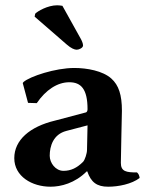

<svg xmlns="http://www.w3.org/2000/svg" viewBox="-20 -696 556 726"><path d="M437 -80C437 -109 441 -266 441 -277C441 -337 429 -374 401 -399C369 -428 309 -439 261 -439C189 -439 93 -407 69 -386L66 -382L86 -307L119 -306C153 -356 197 -385 242 -385C286 -385 311 -360 311 -283C311 -276 308 -272 305 -271L188 -240C92 -217 34 -166 34 -98C34 -29 101 10 171 10C210 10 263 -3 308 -48H310C324 -7 346 10 389 10C428 10 478 0 508 -23C507 -32 504 -39 498 -44C458 -44 437 -47 437 -80ZM311 -222 309 -129C309 -116 301 -91 294 -84C271 -61 248 -50 220 -50C190 -50 168 -80 168 -107C168 -143 181 -188 231 -201ZM216 -674C212 -675 201 -676 196 -676C160 -676 121 -653 113 -644L111 -633L232 -528C249 -513 262 -508 270 -508C279 -508 294 -515 294 -524C294 -532 289 -543 285 -550Z"/></svg>

Font: Libertinus Sans
Style: Bold
Weight: 700
Designer: Philipp H. Poll, Khaled Hosny
Foundry: Caleb Maclennan
Version: Version 7.050;RELEASE